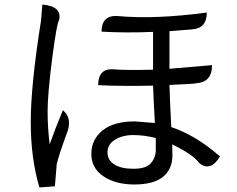

<svg xmlns="http://www.w3.org/2000/svg" viewBox="-20 -786 1040 843"><path d="M484 -172Q452 -152 452 -117Q452 -83 482 -64Q512 -45 566 -45Q621 -45 642 -69Q664 -94 664 -128V-180Q613 -193 565 -193Q517 -193 484 -172ZM426 -647Q426 -717 491 -716Q659 -700 888 -731Q888 -661 823 -657L724 -649V-484L911 -500Q911 -427 846 -421Q826 -417 724 -413Q725 -366 732 -228Q840 -192 946 -99Q903 -29 854 -71Q827 -108 736 -152Q737 -135 737 -104Q737 -43 695 -9Q653 24 570 24Q487 24 434 -12Q381 -48 381 -110Q381 -173 430 -213Q479 -253 572 -253L660 -246Q655 -332 652 -410Q519 -407 411 -412Q411 -485 476 -482Q523 -477 652 -480V-646Q533 -641 426 -647ZM229 -65 221 32 153 37Q115 -91 115 -251Q115 -411 160 -695L166 -766Q255 -758 239 -696Q230 -688 209 -529Q189 -371 189 -298Q189 -226 198 -152Q220 -215 256 -302Q297 -269 276 -208Q238 -105 229 -65Z"/></svg>

Font: Swei Toothpaste CJK TC
Style: Regular
Weight: 400
Version: Version 1.0